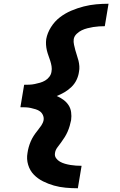

<svg xmlns="http://www.w3.org/2000/svg" viewBox="-20 -853 640 1026"><path d="M396 153Q363 153 330.5 150Q298 147 268 138.5Q238 130 210 116Q182 102 161 80.5Q140 59 130.5 28Q121 -3 127 -36Q129 -51 133.5 -67Q138 -83 144.5 -98Q151 -113 160 -127Q169 -141 180 -154.5Q191 -168 200.5 -182Q210 -196 213 -211Q215 -225 209.5 -237.5Q204 -250 194 -257.5Q184 -265 171 -269Q158 -273 144.5 -276Q131 -279 117 -279.5Q103 -280 89 -280L109 -400Q123 -400 137 -400.5Q151 -401 165.5 -404Q180 -407 194 -411Q208 -415 221 -422.5Q234 -430 243.5 -442.5Q253 -455 255 -469Q258 -484 255.5 -499Q253 -514 248.5 -528Q244 -542 239 -555.5Q234 -569 230.5 -583.5Q227 -598 226 -613.5Q225 -629 227 -644Q233 -677 252.5 -708Q272 -739 300 -760.5Q328 -782 361 -796Q394 -810 427.5 -818.5Q461 -827 494 -830Q527 -833 560 -833L540 -713Q525 -713 509 -712Q493 -711 478 -708.5Q463 -706 447 -702Q431 -698 416.5 -691Q402 -684 389.5 -672Q377 -660 374 -644Q372 -629 375.5 -614Q379 -599 382.5 -585Q386 -571 391 -557Q396 -543 399.5 -528.5Q403 -514 404 -499Q405 -484 402 -469Q399 -447 389 -426Q379 -405 362 -388.5Q345 -372 324.5 -360Q304 -348 283 -340Q302 -332 318.5 -320Q335 -308 346 -291.5Q357 -275 360 -254Q363 -233 360 -211Q357 -196 352.5 -180.5Q348 -165 341.5 -150Q335 -135 326 -120.5Q317 -106 307 -92.5Q297 -79 286.5 -65Q276 -51 274 -36Q271 -20 279.5 -8Q288 4 300.5 11Q313 18 327 22Q341 26 356 28.5Q371 31 386 32Q401 33 416 33Z"/></svg>

Font: Iosevka Heavy Extended Oblique
Style: Regular
Weight: 900
Width: 7
Italic angle: -9°
Monospace: yes
Designer: Belleve Invis
Foundry: Belleve Invis
Version: Version 32.5.0; ttfautohint (v1.8.4)